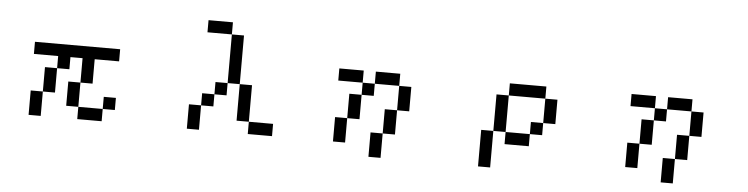

<svg xmlns="http://www.w3.org/2000/svg" viewBox="-48 -930 5097 1309"><g transform="rotate(5 2500.0 -275.5)"><path d="M417 -26.4V-192.4H500V-26.4H667V-109.4H750V-26.4H667V57.6H500V-26.4ZM167 -359.4V-442.4H750V-359.4H583V-192.4H500V-359.4H417V-276.4H333V-109.4H250V-276.4H333V-359.4ZM167 57.6V-109.4H250V57.6Z M1333 -609.4V-692.4H1500V-609.4ZM1250 57.6V-109.4H1333V-192.4H1417V-276.4H1500V-192.4H1417V-109.4H1333V57.6ZM1500 -276.4V-609.4H1583V-276.4ZM1667 -26.4H1583V-276.4H1667ZM1667 -26.4H1833V57.6H1667Z M2250 -359.4V-442.4H2417V-359.4ZM2250 57.6V-109.4H2333V-276.4H2417V-109.4H2333V57.6ZM2583 -26.4V-192.4H2667V-26.4ZM2583 -26.4V140.6H2500V-26.4ZM2417 -276.4V-359.4H2500V-276.4ZM2667 -192.4V-359.4H2500V-442.4H2667V-359.4H2750V-192.4Z M3667 -192.4V-359.4H3750V-192.4ZM3667 -192.4V-109.4H3583V-192.4ZM3667 -359.4H3417V-442.4H3667ZM3583 -109.4V-26.4H3417V-109.4ZM3417 -109.4H3333V-359.4H3417ZM3333 -109.4V140.6H3250V-109.4Z M4250 -359.4V-442.4H4417V-359.4ZM4250 57.6V-109.4H4333V-276.4H4417V-109.4H4333V57.6ZM4583 -26.4V-192.4H4667V-26.4ZM4583 -26.4V140.6H4500V-26.4ZM4417 -276.4V-359.4H4500V-276.4ZM4667 -192.4V-359.4H4500V-442.4H4667V-359.4H4750V-192.4Z"/></g></svg>

Font: KH Dot Kodenmachou 12
Style: Regular
Weight: 400
Designer: Original version for X68000 by Keitarou Hiraki (http://hp.vector.co.jp/authors/VA000874/) / TrueType conversion by Homem
Version: Version 1.00.20150527